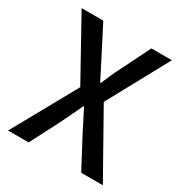

<svg xmlns="http://www.w3.org/2000/svg" viewBox="-172 -864 939 991"><g transform="rotate(30 298.0 -368.5)"><path d="M16 0H139L233 -183C251 -221 270 -258 290 -303H294C317 -258 336 -221 355 -183L452 0H581L370 -375L567 -737H445L359 -564C341 -530 327 -497 308 -452H304C281 -497 265 -530 247 -564L158 -737H29L227 -380Z"/></g></svg>

Font: Noto Sans JP Medium
Style: Regular
Weight: 500
Designer: Ryoko NISHIZUKA 西塚涼子 (kana, bopomofo & ideographs); Paul D. Hunt (Latin, Greek & Cyrillic); Sandoll Communications 산돌커뮤니
Foundry: Adobe
Version: Version 2.004;hotconv 1.0.118;makeotfexe 2.5.65603